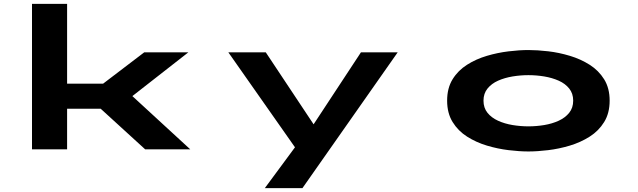

<svg xmlns="http://www.w3.org/2000/svg" viewBox="-20 -770 3292 990"><path d="M145 0V-750H326V-338.5H511.5L723.5 -500H951L662.5 -274.5L961 0H728.5L499 -209.5H326V0Z M1345.5 200 1501 -10.5 1157.5 -500H1350.5L1597 -129L1841 -500H2030.5L1539.5 200Z M2704.5 11Q2658.5 11 2602.5 4.2Q2546.5 -2.5 2490.8 -19.2Q2435 -36 2388.5 -65.5Q2342 -95 2313.8 -140.8Q2285.5 -186.5 2285.5 -251Q2285.5 -315.5 2313.5 -361Q2341.5 -406.5 2388 -436Q2434.5 -465.5 2490.2 -482Q2546 -498.5 2602 -505.2Q2658 -512 2704.5 -512Q2751 -512 2806.8 -505.5Q2862.5 -499 2918.2 -482.2Q2974 -465.5 3020.5 -436Q3067 -406.5 3095.2 -361Q3123.5 -315.5 3123.5 -251Q3123.5 -186.5 3095.2 -140.8Q3067 -95 3020.5 -65.5Q2974 -36 2918.2 -19.2Q2862.5 -2.5 2806.8 4.2Q2751 11 2704.5 11ZM2704.5 -118.5Q2745.5 -118.5 2786.2 -125.2Q2827 -132 2860.8 -147.5Q2894.5 -163 2915 -188.5Q2935.5 -214 2935.5 -251Q2935.5 -288 2915 -313.5Q2894.5 -339 2860.8 -354Q2827 -369 2786.2 -375.8Q2745.5 -382.5 2704.5 -382.5Q2664 -382.5 2623 -375.8Q2582 -369 2548.2 -354Q2514.5 -339 2493.8 -313.5Q2473 -288 2473 -251Q2473 -214 2493.5 -188.5Q2514 -163 2548 -147.5Q2582 -132 2623 -125.2Q2664 -118.5 2704.5 -118.5Z"/></svg>

Font: Trispace Expanded
Style: Bold
Weight: 700
Width: 7
Designer: Tyler Finck
Foundry: Etcetera Type Company
Version: Version 1.210; ttfautohint (v1.8.3)